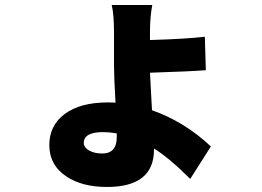

<svg xmlns="http://www.w3.org/2000/svg" viewBox="-20 -661 1040 763"><path d="M444 -131Q414 -136 390 -136Q313 -136 313 -93Q313 -75 334 -63Q355 -51 386 -51Q444 -51 444 -116ZM798 -382Q733 -377 576 -372Q576 -363 584 -223Q714 -177 818 -79L736 50Q654 -32 592 -71V-67Q592 82 405 82Q307 82 245 41Q176 -4 176 -85Q176 -162 237 -208Q299 -254 409 -254Q429 -254 439 -253Q433 -359 433 -403V-533Q433 -603 424 -641H585Q576 -592 576 -535V-502Q718 -506 794 -515Z"/></svg>

Font: KaiGen Gothic KR Heavy
Style: Heavy
Weight: 900
Designer: Ryoko NISHIZUKA  (kana & ideographs); Paul D. Hunt (Latin, Greek & Cyrillic); Wenlong ZHANG  (bopomofo); Sandoll Communi
Foundry: Adobe Systems Incorporated
Version: Version 1.002 March 28, 2018